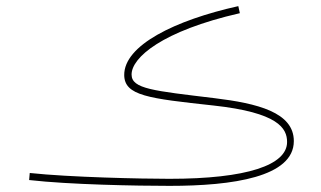

<svg xmlns="http://www.w3.org/2000/svg" viewBox="-20 -591 1048 626"><path d="M533 15C739 15 938 -14 938 -131C938 -225 819 -254 679 -271C481 -295 409 -301 409 -348C409 -403 508 -490 762 -548L757 -571C550 -525 384 -443 385 -346C386 -279 464 -270 676 -247C887 -224 916 -173 916 -128C916 -53 786 -8 532 -8C442 -8 207 -13 77 -27L75 -4C206 11 427 15 533 15Z"/></svg>

Font: Noto Sans Arabic UI Th
Style: Regular
Weight: 100
Designer: Monotype Design Team, Nadine Chahine and Nizar Qandah
Foundry: Monotype Imaging Inc.
Version: Version 2.010